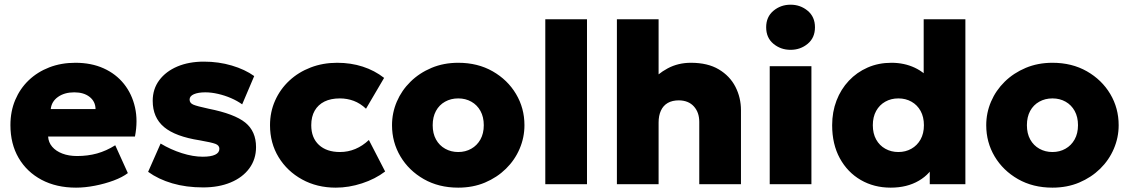

<svg xmlns="http://www.w3.org/2000/svg" viewBox="-20 -804 4928 838"><path d="M312 15Q226 15 161.5 -19.2Q97 -53.5 61.2 -114.8Q25.5 -176 25.5 -258Q25.5 -318 46.5 -367.8Q67.5 -417.5 105.5 -453.8Q143.5 -490 195.2 -510Q247 -530 309 -530Q378.5 -530 432.2 -505.8Q486 -481.5 521 -437.8Q556 -394 569.2 -335.5Q582.5 -277 569 -208H190Q191.5 -182.5 207.8 -163.5Q224 -144.5 252 -133.8Q280 -123 316.5 -123Q363 -123 403.5 -134.2Q444 -145.5 483 -170L538 -48.5Q514.5 -30.5 476.2 -16.2Q438 -2 394.5 6.5Q351 15 312 15ZM201.5 -328H397Q396.5 -361 371.2 -381Q346 -401 304 -401Q261.5 -401 233.2 -381Q205 -361 201.5 -328Z M866.5 14Q792.5 14 732 -3.8Q671.5 -21.5 626.5 -54L681 -177.5Q725 -151 773.8 -135.5Q822.5 -120 865 -120Q900.5 -120 919 -128.8Q937.5 -137.5 937.5 -154.5Q937.5 -169.5 920.5 -176Q903.5 -182.5 852 -191.5Q745.5 -208 696 -249.5Q646.5 -291 646.5 -364Q646.5 -415.5 675.2 -454Q704 -492.5 754.2 -513.8Q804.5 -535 870 -535Q934 -535 991.5 -518Q1049 -501 1089.5 -472L1037 -348.5Q1015.5 -364 988.2 -375.8Q961 -387.5 931.8 -394.2Q902.5 -401 876 -401Q845 -401 826.2 -392.8Q807.5 -384.5 807.5 -369.5Q807.5 -354.5 823.2 -347.5Q839 -340.5 890.5 -329.5Q1003.5 -307 1050.5 -269Q1097.5 -231 1097.5 -162Q1097.5 -109 1068.2 -69.2Q1039 -29.5 987 -7.8Q935 14 866.5 14Z M1445.5 15Q1363.5 15 1298.5 -20.8Q1233.5 -56.5 1196 -118Q1158.5 -179.5 1158.5 -257.5Q1158.5 -315.5 1180.8 -365.2Q1203 -415 1242.8 -452Q1282.5 -489 1336 -509.5Q1389.5 -530 1451.5 -530Q1511.5 -530 1563.2 -513.2Q1615 -496.5 1656.5 -464L1577.5 -329.5Q1552.5 -353 1523.8 -363.8Q1495 -374.5 1463.5 -374.5Q1424 -374.5 1396.2 -360.8Q1368.5 -347 1353.5 -321Q1338.5 -295 1338.5 -257.5Q1338.5 -202.5 1372 -171.5Q1405.5 -140.5 1464 -140.5Q1499 -140.5 1530.8 -153.8Q1562.5 -167 1590 -193L1661 -55.5Q1617.5 -22.5 1560 -3.8Q1502.5 15 1445.5 15Z M1980 15Q1895 15 1829.8 -22.2Q1764.5 -59.5 1727.8 -121.2Q1691 -183 1691 -257.5Q1691 -311.5 1712 -360.5Q1733 -409.5 1771.8 -447.5Q1810.5 -485.5 1863.5 -507.8Q1916.5 -530 1980 -530Q2065 -530 2130.2 -492.8Q2195.5 -455.5 2232.2 -393.8Q2269 -332 2269 -257.5Q2269 -204 2248 -154.8Q2227 -105.5 2188.2 -67.5Q2149.5 -29.5 2096.8 -7.2Q2044 15 1980 15ZM1980 -140.5Q2011.5 -140.5 2036.8 -154.8Q2062 -169 2076.8 -195.2Q2091.5 -221.5 2091.5 -257.5Q2091.5 -293.5 2077 -319.8Q2062.5 -346 2037.2 -360.2Q2012 -374.5 1980 -374.5Q1948 -374.5 1922.5 -360.2Q1897 -346 1882.8 -319.8Q1868.5 -293.5 1868.5 -257.5Q1868.5 -221.5 1883 -195.2Q1897.5 -169 1923 -154.8Q1948.5 -140.5 1980 -140.5Z M2360 0V-720H2542V0Z M2672.5 0V-720H2854.5V-396.5L2816 -442Q2849 -481.5 2894.5 -505.8Q2940 -530 2995.5 -530Q3069 -530 3117.2 -501.2Q3165.5 -472.5 3189.8 -425.2Q3214 -378 3214 -323V0H3032V-272Q3032 -313.5 3008.5 -339.5Q2985 -365.5 2943 -366Q2914 -366 2894.2 -354.5Q2874.5 -343 2864.5 -321Q2854.5 -299 2854.5 -269.5V0Z M3339.5 0V-515H3521.5V0ZM3430.5 -586.5Q3387.5 -586.5 3355.8 -612.8Q3324 -639 3324 -685Q3324 -730.5 3355.8 -757Q3387.5 -783.5 3430.5 -783.5Q3473.5 -783.5 3505.2 -757Q3537 -730.5 3537 -685Q3537 -639 3505.2 -612.8Q3473.5 -586.5 3430.5 -586.5Z M3867.5 15Q3794.5 15 3736.8 -18.5Q3679 -52 3645.5 -113.2Q3612 -174.5 3612 -257.5Q3612 -315.5 3631 -365Q3650 -414.5 3684.8 -451.5Q3719.5 -488.5 3766.8 -509.2Q3814 -530 3871 -530Q3926.5 -530 3972.5 -508.5Q4018.5 -487 4054 -441.5L4011.5 -400V-720H4193.5V0H4038V-136.5L4062.5 -95.5Q4042.5 -46 3990.8 -15.5Q3939 15 3867.5 15ZM3901 -140.5Q3932.5 -140.5 3957.8 -154.8Q3983 -169 3997.8 -195.2Q4012.5 -221.5 4012.5 -257.5Q4012.5 -293.5 3998 -319.8Q3983.5 -346 3958.2 -360.2Q3933 -374.5 3901 -374.5Q3869 -374.5 3843.8 -360.2Q3818.5 -346 3804 -319.8Q3789.5 -293.5 3789.5 -257.5Q3789.5 -221.5 3804 -195.2Q3818.5 -169 3844 -154.8Q3869.5 -140.5 3901 -140.5Z M4573.5 15Q4488.5 15 4423.2 -22.2Q4358 -59.5 4321.2 -121.2Q4284.5 -183 4284.5 -257.5Q4284.5 -311.5 4305.5 -360.5Q4326.5 -409.5 4365.2 -447.5Q4404 -485.5 4457 -507.8Q4510 -530 4573.5 -530Q4658.5 -530 4723.8 -492.8Q4789 -455.5 4825.8 -393.8Q4862.5 -332 4862.5 -257.5Q4862.5 -204 4841.5 -154.8Q4820.5 -105.5 4781.8 -67.5Q4743 -29.5 4690.2 -7.2Q4637.5 15 4573.5 15ZM4573.5 -140.5Q4605 -140.5 4630.2 -154.8Q4655.5 -169 4670.2 -195.2Q4685 -221.5 4685 -257.5Q4685 -293.5 4670.5 -319.8Q4656 -346 4630.8 -360.2Q4605.5 -374.5 4573.5 -374.5Q4541.5 -374.5 4516 -360.2Q4490.5 -346 4476.2 -319.8Q4462 -293.5 4462 -257.5Q4462 -221.5 4476.5 -195.2Q4491 -169 4516.5 -154.8Q4542 -140.5 4573.5 -140.5Z"/></svg>

Font: Geologica Roman ExtraBold
Style: Regular
Weight: 800
Designer: Sindre Bremnes, Frode Helland
Foundry: Monokrom Skriftforlag AS
Version: Version 1.010;gftools[0.9.28]